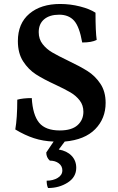

<svg xmlns="http://www.w3.org/2000/svg" viewBox="-20 -705 595 967"><path d="M306 8 276 48Q317 55 340.5 79.5Q364 104 364 140Q364 187 321 214.5Q278 242 222 242Q215 228 215 205Q247 205 270.5 191Q294 177 294 153Q294 131 276 117.5Q258 104 231 104Q213 88 213 63L250 8Q197 6 151 -9Q105 -24 57 -53Q67 -110 67 -203Q96 -211 140 -211Q145 -126 177 -87Q209 -48 281 -48Q341 -48 370.5 -74.5Q400 -101 400 -142Q400 -175 381.5 -199Q363 -223 335 -239.5Q307 -256 260 -278Q199 -306 161 -330.5Q123 -355 96.5 -396Q70 -437 70 -498Q70 -587 128 -636Q186 -685 283 -685Q334 -685 383 -672.5Q432 -660 461 -641Q461 -545 467 -504Q442 -491 394 -491Q380 -571 353 -601Q326 -631 278 -631Q230 -631 202.5 -608Q175 -585 175 -543Q175 -508 194.5 -483Q214 -458 243 -441Q272 -424 322 -400Q383 -371 421 -347Q459 -323 485.5 -283.5Q512 -244 512 -187Q512 -108 459.5 -54.5Q407 -1 306 8Z"/></svg>

Font: Vollkorn SC SemiBold
Style: Regular
Weight: 600
Designer: Friedrich Althausen
Foundry: Friedrich Althausen
Version: Version 4.015